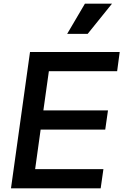

<svg xmlns="http://www.w3.org/2000/svg" viewBox="-20 -1029 674 1049"><path d="M40 0 144 -745H634L620 -640H247L217 -426H570L555 -321H202L172 -105H545L530 0ZM347 -844 444 -1009H592L459 -844Z"/></svg>

Font: Plus Jakarta Sans SemiBold
Style: Italic
Weight: 600
Italic angle: -8°
Designer: Gumpita Rahayu
Foundry: Tokotype
Version: Version 2.071; ttfautohint (v1.8.4.7-5d5b);gftools[0.9.29]